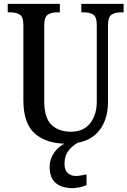

<svg xmlns="http://www.w3.org/2000/svg" viewBox="-20 -734 660 994"><path d="M324 10Q221 10 161 -42Q101 -94 101 -216V-604Q101 -647 82 -658.5Q63 -670 36 -670H20V-714H290V-670H275Q246 -670 227.5 -658Q209 -646 209 -600V-210Q209 -123 247 -87.5Q285 -52 346 -52Q412 -52 446.5 -95.5Q481 -139 481 -209V-604Q481 -647 462.5 -658.5Q444 -670 416 -670H401V-714H620V-670H604Q576 -670 557.5 -658Q539 -646 539 -600V-207Q539 -107 485.5 -48.5Q432 10 324 10ZM358 240Q300 240 268.5 213.5Q237 187 237 130Q237 99 251 72Q265 45 288.5 26Q312 7 338 0H394Q367 10 340.5 39Q314 68 314 115Q314 147 331 162Q348 177 373 177Q385 177 398.5 174.5Q412 172 428 169V224Q414 231 393 235.5Q372 240 358 240Z"/></svg>

Font: Noto Serif Tamil Condensed Medium
Style: Regular
Weight: 500
Width: 3
Designer: Indian Type Foundry, Tom Grace, and the Monotype Design Team
Foundry: Monotype Imaging Inc.
Version: Version 2.004; ttfautohint (v1.8.4.7-5d5b)